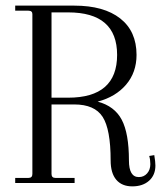

<svg xmlns="http://www.w3.org/2000/svg" viewBox="-20 -650 575 682"><path d="M528 -99Q532 -75 532 -62Q532 -28 509.5 -8Q487 12 450 12Q413 12 393 -11.5Q373 -35 373 -80Q373 -191 344.5 -235Q316 -279 244 -279H163V-32Q163 -18 177 -18H245V0H34V-18H81Q95 -18 95 -32V-600Q95 -612 81 -612H34V-630H244Q349 -630 407 -584.5Q465 -539 465 -455Q465 -393 428 -349.5Q391 -306 327 -289Q387 -273 412.5 -224.5Q438 -176 438 -80Q438 -21 473 -21Q491 -21 502.5 -34Q514 -47 514 -67Q514 -83 510 -96ZM222 -303Q396 -303 396 -455Q396 -606 222 -606H163V-303Z"/></svg>

Font: Arapey Thin
Style: Regular
Weight: 100
Designer: Eduardo Rodriguez Tunni
Foundry: Eduardo Rodriguez Tunni
Version: Version 4.000;hotconv 1.0.109;makeotfexe 2.5.65596